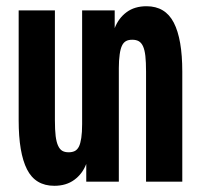

<svg xmlns="http://www.w3.org/2000/svg" viewBox="-20 -580 642 613"><path d="M153.3 13.2Q92.8 13.2 66.2 -39.3Q39.6 -91.8 39.6 -195.8V-546.9H155.3V-195.8Q155.3 -165 157.7 -145.5Q160.2 -126 165.5 -114.7Q170.9 -103 179 -98.4Q187 -93.8 199.2 -93.8Q210.4 -93.8 218.5 -97.7Q226.6 -101.6 231.9 -111.8Q236.8 -121.6 239.5 -139.4Q242.2 -157.2 242.2 -183.6V-546.9H346.2V-490.2Q358.4 -522 384 -541Q409.7 -560.1 447.8 -560.1Q507.8 -560.1 534.9 -507.6Q562 -455.1 562 -351.1V0H446.3V-351.1Q446.3 -381.8 444.1 -401.4Q441.9 -420.9 436.5 -432.6Q431.2 -443.8 422.9 -448.5Q414.6 -453.1 402.3 -453.1Q389.6 -453.1 382.1 -448.7Q374.5 -444.3 370.1 -435.5Q364.7 -425.3 362.1 -406.2Q359.4 -387.2 359.4 -362.8V0H255.4V-56.6Q243.2 -24.9 217.3 -5.9Q191.4 13.2 153.3 13.2Z"/></svg>

Font: Hack
Style: Bold
Weight: 700
Monospace: yes
Designer: Christopher Simpkins
Foundry: Christopher Simpkins
Version: Version 2.017